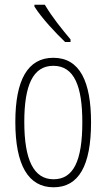

<svg xmlns="http://www.w3.org/2000/svg" viewBox="-20 -784 452 814"><path d="M170 -764H126V-756C157 -707 217 -643 256 -606H279V-617C242 -661 202 -710 170 -764ZM366 -265C366 -437 319 -539 206 -539C97 -539 45 -444 45 -267C45 -84 100 10 207 10C314 10 366 -82 366 -265ZM83 -267C83 -421 119 -505 206 -505C296 -505 329 -416 329 -266C329 -101 291 -24 207 -24C122 -24 83 -108 83 -267Z"/></svg>

Font: Noto Sans Telugu ExtraCondensed ExtraLight
Style: Regular
Weight: 200
Width: 2
Designer: Jelle Bosma - Monotype Design Team
Foundry: Monotype Imaging Inc.
Version: Version 2.005